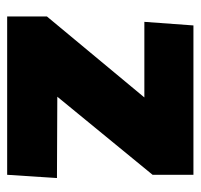

<svg xmlns="http://www.w3.org/2000/svg" viewBox="-32 -528 560 536"><g transform="rotate(90 248.0 -260.0)"><path d="M26 -111 252 -383H41L51 -520H468V-406L250 -140L477 -139L468 0H26Z"/></g></svg>

Font: Murecho Thin ExtraBold
Style: Regular
Weight: 800
Version: Version 1.010